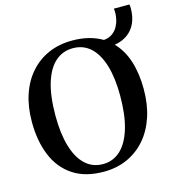

<svg xmlns="http://www.w3.org/2000/svg" viewBox="-125 -970 986 1086"><g transform="rotate(-15 367.5 -426.5)"><path d="M352 11.5Q242 12 170 -35.8Q98 -83.5 63 -168.8Q28 -254 28 -365Q28 -454 52 -525.2Q76 -596.5 121 -647.2Q166 -698 228.2 -725Q290.5 -752 366.5 -752Q419 -752 462.8 -740.8Q506.5 -729.5 542 -708.5Q573 -711.5 593 -726.5Q613 -741.5 624 -762Q635 -782.5 639.2 -803.8Q643.5 -825 643.5 -840Q643.5 -850 643 -855.8Q642.5 -861.5 641.5 -865H733Q734 -859.5 734.5 -854Q735 -848.5 735 -843Q735 -792.5 717.8 -755.2Q700.5 -718 669 -695.8Q637.5 -673.5 594 -666.5Q641.5 -618 664.5 -545.5Q687.5 -473 687.5 -382Q687.5 -293.5 663.8 -221.2Q640 -149 595.5 -97.2Q551 -45.5 489.2 -17.2Q427.5 11 352 11.5ZM356.5 -31.5Q415 -31.5 458.2 -71Q501.5 -110.5 525.2 -188.2Q549 -266 549 -381.5Q549 -483.5 527.2 -556.8Q505.5 -630 463.2 -669.5Q421 -709 359 -709Q300 -709 256.8 -671.2Q213.5 -633.5 189.8 -557.2Q166 -481 166 -365Q166 -261.5 187.8 -186.8Q209.5 -112 252 -71.8Q294.5 -31.5 356.5 -31.5Z"/></g></svg>

Font: Merriweather 72pt SemiBold
Style: Regular
Weight: 600
Version: Version 2.100